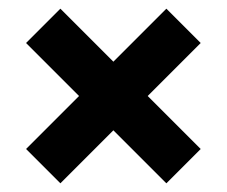

<svg xmlns="http://www.w3.org/2000/svg" viewBox="-20 -578 522 442"><path d="M40 -235 162 -357 40 -479 119 -558 241 -436 363 -558 442 -479 320 -357 442 -235 363 -156 241 -278 119 -156Z"/></svg>

Font: Big Shoulders Display Black
Style: Regular
Weight: 900
Designer: Patric King
Foundry: XO Type Co
Version: Version 1.000; ttfautohint (v1.8.2)